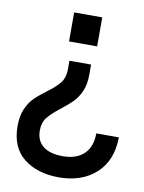

<svg xmlns="http://www.w3.org/2000/svg" viewBox="-81 -550 617 821"><g transform="rotate(10 227.5 -140.0)"><path d="M188 -77Q151 -48 134 -26.5Q117 -5 117 29Q117 74 147 97.5Q177 121 232 121Q292 121 324.5 89.5Q357 58 357 0H455Q454 101 392.5 157Q331 213 231 213Q138 213 79 166.5Q20 120 20 27Q20 -17 33.5 -47.5Q47 -78 66 -97Q85 -116 116 -139Q153 -166 171.5 -189Q190 -212 190 -250V-286H284V-242Q284 -199 270.5 -169Q257 -139 238 -120Q219 -101 188 -77ZM296 -367H174V-493H296Z"/></g></svg>

Font: Hanken Grotesk SemiBold
Style: Regular
Weight: 600
Designer: Alfredo Marco Pradil
Foundry: Hanken Design Co.
Version: Version 3.014